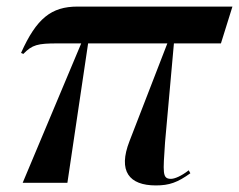

<svg xmlns="http://www.w3.org/2000/svg" viewBox="-20 -556 727 584"><path d="M49 0H185L248 -424H489L374 -127C338 -35 373 8 454 8C495 8 520 -1 559 -29L554 -38C531 -20 511 -12 500 -12C473 -12 476 -31 482 -123L509 -424H652L687 -536H216C136 -536 91 -500 44 -395L51 -392C78 -420 95 -424 155 -424H227Z"/></svg>

Font: Noto Serif Display SemiBold
Style: Italic
Weight: 600
Italic angle: -12°
Designer: Monotype Design Team
Foundry: Monotype Imaging Inc.
Version: Version 2.009